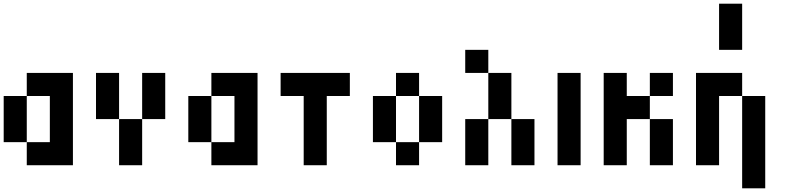

<svg xmlns="http://www.w3.org/2000/svg" viewBox="-20 -895 4290 1040"><path d="M125 0V-125H0V-375H125V-125H250V-375H125V-500H375V0Z M625 -250H500V-500H625ZM750 -250V-500H875V-250ZM750 0H625V-250H750Z M1125 0V-125H1000V-375H1125V-125H1250V-375H1125V-500H1375V0Z M1750 0H1625V-375H1500V-500H1875V-375H1750Z M2125 -375V-500H2250V-375ZM2125 -125H2000V-375H2125ZM2375 -125H2250V-375H2375ZM2250 -125V0H2125V-125Z M2500 -500V-625H2625V-500ZM2625 -250V-500H2750V-250ZM2625 0H2500V-250H2625ZM2875 0H2750V-250H2875Z M3125 0H3000V-500H3125Z M3375 0H3250V-500H3375V-375H3500V-250H3375ZM3500 -375V-500H3625V-375ZM3625 0H3500V-250H3625Z M4000 -625H3875V-875H4000ZM3875 0H3750V-500H4000V-375H3875ZM4125 125H4000V-375H4125Z"/></svg>

Font: Tiny5
Style: Regular
Weight: 400
Designer: Stefan Schmidt
Foundry: Made with Bits'n'Picas by Kreative Software
Version: Version 1.002; ttfautohint (v1.8.4.7-5d5b)